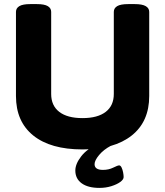

<svg xmlns="http://www.w3.org/2000/svg" viewBox="-20 -722 806 938"><path d="M383 8Q227 8 142.5 -60Q58 -128 58 -253V-664Q58 -682 74.5 -692Q91 -702 128 -702H160Q197 -702 213.5 -692Q230 -682 230 -664V-263Q230 -206 269.5 -175.5Q309 -145 383 -145Q457 -145 496.5 -175.5Q536 -206 536 -263V-664Q536 -682 552.5 -692Q569 -702 607 -702H638Q675 -702 692 -692Q709 -682 709 -664V-253Q709 -128 623.5 -60Q538 8 383 8ZM466 196Q410 196 379 173.5Q348 151 348 111Q348 79 376.5 42Q405 5 457 -17L522 -10Q486 9 464 35.5Q442 62 442 80Q442 108 483 108Q511 108 533 97Q555 86 562 86Q569 86 574 96.5Q579 107 581.5 120.5Q584 134 584 143Q584 155 567.5 167Q551 179 524 187.5Q497 196 466 196Z"/></svg>

Font: Asap Semi Expanded ExtraBold
Style: Regular
Weight: 800
Width: 6
Designer: Pablo Cosgaya
Foundry: Omnibus-Type
Version: Version 3.001; ttfautohint (v1.8.4.7-5d5b)